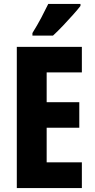

<svg xmlns="http://www.w3.org/2000/svg" viewBox="-20 -951 479 971"><path d="M394 0H65V-714H394V-585H216V-434H381V-305H216V-130H394ZM387 -921Q374 -904 350 -877Q326 -850 299 -821.5Q272 -793 248 -771H144V-784Q169 -824 188.5 -861Q208 -898 224 -931H387Z"/></svg>

Font: Noto Sans Sinhala ExtraCondensed ExtraBold
Style: Regular
Weight: 800
Width: 2
Designer: Jelle Bosma - Monotype Design Team
Foundry: Monotype Imaging Inc.
Version: Version 2.006; ttfautohint (v1.8.4.7-5d5b)